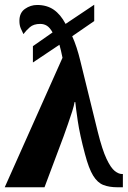

<svg xmlns="http://www.w3.org/2000/svg" viewBox="-25 -791 542 811"><path d="M239 -547Q236 -563 232.5 -577Q229 -591 226 -602L114 -527V-596L197 -654Q186 -674 173.5 -682Q161 -690 145 -690Q117 -690 101 -676Q85 -662 74 -647Q69 -657 63 -670.5Q57 -684 57 -703Q57 -737 80.5 -753.5Q104 -770 132 -770Q173 -770 202 -750Q231 -730 252 -690L373 -771V-702L280 -638Q290 -616 298.5 -590Q307 -564 314 -535L388 -234Q407 -158 425 -120Q443 -82 459.5 -69Q476 -56 490 -56H494V0H471Q437 0 412 -9.5Q387 -19 368.5 -49Q350 -79 334 -140Q312 -222 303.5 -280Q295 -338 293 -360H290Q288 -346 280 -320.5Q272 -295 262 -267Q252 -239 244 -216L163 0H-5Z"/></svg>

Font: Noto Serif ExtraCondensed Black
Style: Regular
Weight: 900
Width: 2
Designer: Monotype Design Team
Foundry: Monotype Imaging Inc.
Version: Version 2.015; ttfautohint (v1.8.4.7-5d5b)